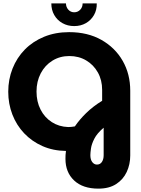

<svg xmlns="http://www.w3.org/2000/svg" viewBox="-20 -903 840 1141"><path d="M565 218Q472 218 420.5 169.5Q369 121 369 41Q369 30 369.5 18.5Q370 7 372 -6Q295 -7 232 -35Q169 -63 123.5 -111Q78 -159 53.5 -222.5Q29 -286 29 -358Q29 -431 54.5 -495.5Q80 -560 127.5 -608.5Q175 -657 242 -684.5Q309 -712 391 -712Q501 -712 582.5 -666Q664 -620 709 -541.5Q754 -463 754 -364V21Q754 74 733 119Q712 164 670 191Q628 218 565 218ZM385 -148Q405 -148 425 -152Q452 -192 492.5 -231.5Q533 -271 587 -304V-369Q587 -427 561.5 -472.5Q536 -518 492 -544Q448 -570 392 -570Q336 -570 291.5 -542.5Q247 -515 222 -467Q197 -419 197 -359Q197 -299 221 -252Q245 -205 287.5 -177.5Q330 -150 385 -148ZM556 75Q575 75 585.5 59.5Q596 44 596 19V-144Q557 -111 540.5 -78.5Q524 -46 520.5 -20Q517 6 517 19Q517 46 528.5 60.5Q540 75 556 75ZM421 -748Q382 -748 351 -765.5Q320 -783 302.5 -813.5Q285 -844 285 -883H372Q372 -861 386 -845.5Q400 -830 421 -830Q442 -830 456.5 -845Q471 -860 471 -883H555Q556 -844 538.5 -813.5Q521 -783 490.5 -765.5Q460 -748 421 -748Z"/></svg>

Font: MuseoModerno
Style: Bold
Weight: 700
Designer: Pablo Cosgaya, Héctor Gatti, Marcela Romero, and the Authors of The MuseoModerno Project.
Foundry: Omnibus-Type Team
Version: Version 1.001